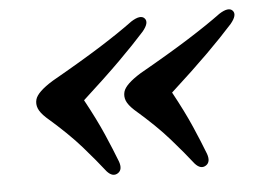

<svg xmlns="http://www.w3.org/2000/svg" viewBox="-37 -472 622 466"><g transform="rotate(-5 274.0 -239.0)"><path d="M51.5 -250Q56.5 -268 94.5 -291.5Q168.5 -333.5 216.8 -364Q265 -394.5 297.5 -418.5Q321 -433.5 330.5 -423Q340 -412.5 322.5 -391.5Q296.5 -362.5 259 -325.2Q221.5 -288 166.5 -238Q193.5 -188.5 210 -150.5Q226.5 -112.5 238 -82.5Q245 -62.5 233 -54.5Q220 -46 206 -61.5Q185 -88.5 153.8 -124.2Q122.5 -160 71 -204.5Q57 -217.5 52.8 -228.2Q48.5 -239 51.5 -250ZM266 -250Q271 -268 309 -291.5Q383 -333.5 431.2 -364Q479.5 -394.5 512 -418.5Q535.5 -433.5 545 -423Q554.5 -412.5 537 -391.5Q511 -362.5 473.5 -325.2Q436 -288 381 -238Q408 -188.5 424.5 -150.5Q441 -112.5 452.5 -82.5Q459.5 -62.5 447.5 -54.5Q434.5 -46 420.5 -61.5Q399.5 -88.5 368.2 -124.2Q337 -160 285.5 -204.5Q271.5 -217.5 267.2 -228.2Q263 -239 266 -250Z"/></g></svg>

Font: Fraunces 72pt Soft SemiBold
Style: Italic
Weight: 600
Italic angle: -16°
Version: Version 1.000;[b76b70a41]